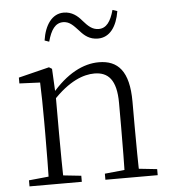

<svg xmlns="http://www.w3.org/2000/svg" viewBox="-53 -804 758 852"><g transform="rotate(-5 325.5 -377.5)"><path d="M44 0H277V-27L174 -38H154L44 -27ZM131 0H198C196 -48 195 -159 195 -226V-393L189 -511L176 -519L39 -485V-459L131 -455C133 -405 134 -350 134 -281V-226C134 -159 133 -48 131 0ZM382 0H615V-27L512 -38H491L382 -27ZM469 0H535C533 -48 532 -157 532 -226V-335C532 -471 483 -522 398 -522C329 -522 254 -485 182 -398H174L184 -368C261 -452 327 -474 374 -474C435 -474 472 -438 472 -334V-226C472 -157 471 -48 469 0ZM167 -639 187 -632C201 -684 221 -713 256 -713C286 -713 303 -691 325 -668C344 -646 367 -627 404 -627C457 -627 489 -673 500 -741L479 -748C465 -697 445 -669 411 -669C382 -669 364 -687 342 -712C323 -735 298 -755 262 -755C210 -755 177 -707 167 -639Z"/></g></svg>

Font: Source Han Serif CN VF
Style: Regular
Weight: 250
Designer: Ryoko NISHIZUKA 西塚涼子 (kana & ideographs); Frank Grießhammer (Latin, Greek & Cyrillic); Wenlong ZHANG 张文龙 (bopomofo); San
Foundry: Adobe
Version: Version 2.002;hotconv 1.1.0;makeotfexe 2.6.0